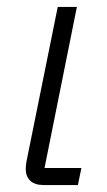

<svg xmlns="http://www.w3.org/2000/svg" viewBox="-20 -532 309 552"><path d="M214 -49 204 0H105Q80 0 67 -12.5Q54 -25 54 -46Q54 -51 54.5 -56Q55 -61 56 -67L146 -512H201L108 -49Z"/></svg>

Font: IBM Plex Sans Light
Style: Italic
Weight: 300
Italic angle: -11.31°
Designer: Mike Abbink, Paul van der Laan, Pieter van Rosmalen
Foundry: Bold Monday
Version: Version 3.201